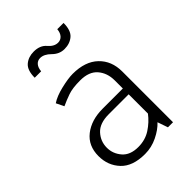

<svg xmlns="http://www.w3.org/2000/svg" viewBox="-210 -800 909 909"><g transform="rotate(-45 245.0 -345.0)"><path d="M297 -608Q263 -608 237 -634Q211 -660 185 -660Q168 -660 157 -647.5Q146 -635 144 -612H101Q101 -662 125 -682.5Q149 -703 185 -703Q227 -703 249 -677Q271 -651 297 -651Q314 -651 325.5 -663.5Q337 -676 339 -699H381Q381 -649 357 -628.5Q333 -608 297 -608ZM216 -33Q263 -33 299 -56.5Q335 -80 360 -113V-242H226Q166 -242 137 -210.5Q108 -179 108 -136Q108 -96 135 -64.5Q162 -33 216 -33ZM241 -498Q324 -498 369.5 -454.5Q415 -411 415 -340V0H381L363 -52Q339 -26 299 -6.5Q259 13 215 13Q133 13 92.5 -30Q52 -73 52 -136Q52 -205 100.5 -243Q149 -281 225 -281H360V-335Q360 -385 331.5 -418Q303 -451 244 -451Q193 -451 163 -440.5Q133 -430 105 -417L86 -456Q114 -475 162.5 -486.5Q211 -498 241 -498Z"/></g></svg>

Font: Palanquin ExtraLight
Style: Regular
Weight: 275
Designer: Pria Ravichandran
Version: Version 1.001